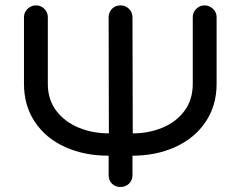

<svg xmlns="http://www.w3.org/2000/svg" viewBox="-20 -708 916 731"><path d="M393.6 -41V-115.2Q300.8 -115.2 227.5 -148.4Q154.3 -181.6 112.8 -243.7Q71.3 -305.7 71.3 -388.7V-642.6Q71.3 -661.1 85 -674.3Q98.6 -687.5 117.2 -687.5Q135.7 -687.5 148.9 -674.3Q162.1 -661.1 162.1 -642.6V-388.7Q162.1 -328.1 194.8 -285.6Q227.5 -243.2 280.3 -221.7Q333 -200.2 394.5 -200.2L393.6 -641.6Q393.6 -661.1 406.2 -674.3Q418.9 -687.5 438.5 -687.5Q458 -687.5 471.2 -674.3Q484.4 -661.1 484.4 -641.6L485.4 -200.2Q545.9 -200.2 598.1 -221.7Q650.4 -243.2 682.1 -285.6Q713.9 -328.1 713.9 -388.7V-642.6Q713.9 -661.1 727.1 -674.3Q740.2 -687.5 758.8 -687.5Q777.3 -687.5 791 -674.3Q804.7 -661.1 804.7 -642.6V-388.7Q804.7 -305.7 762.7 -243.7Q720.7 -181.6 647.5 -148.4Q574.2 -115.2 484.4 -115.2V-41Q484.4 -21.5 471.2 -8.8Q458 3.9 438.5 3.9Q418.9 3.9 406.2 -8.8Q393.6 -21.5 393.6 -41Z"/></svg>

Font: jf-openhuninn-2.1
Style: Regular
Weight: 400
Designer: [Kosugi Maru]
Designed by MOTOYA      

[Varela Round]
Joe Prince (Latin component); Avraham Cornfeld (Hebrew component)
Foundry: justfont Co., Ltd.
Version: 2.1